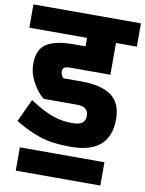

<svg xmlns="http://www.w3.org/2000/svg" viewBox="-105 -740 761 1006"><g transform="rotate(10 276.0 -237.0)"><path d="M197 -353Q197 -345 201 -335.5Q205 -326 212 -320H307Q414 -320 467.5 -281Q521 -242 521 -157Q521 27 312 27H305Q213 27 147.5 5.5Q82 -16 14 -58L70 -179Q137 -135 188 -116Q239 -97 292 -97H303Q367 -97 367 -147Q367 -196 307 -196H129Q98 -219 70.5 -267.5Q43 -316 43 -368Q43 -444 90 -474.5Q137 -505 237 -505H297V-550H-10V-674H562V-550H451V-381H237Q216 -381 206.5 -375Q197 -369 197 -353ZM50 76H500V200H50Z"/></g></svg>

Font: Biryani Heavy
Style: Regular
Weight: 900
Designer: Dan Reynolds and Mathieu Réguer
Foundry: Dan Reynolds and Mathieu Réguer
Version: Version 1.003; ttfautohint (v1.1) -l 5 -r 5 -G 72 -x 0 -D la